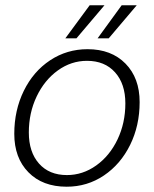

<svg xmlns="http://www.w3.org/2000/svg" viewBox="-20 -696 583 726"><path d="M319 -676H375L269 -551H227ZM440 -676H497L391 -551H349ZM34 -190Q34 -279 70 -352.5Q106 -426 169.5 -468Q233 -510 311 -510Q401 -510 454.5 -455.5Q508 -401 508 -310Q508 -221 472 -148Q436 -75 373 -32.5Q310 10 232 10Q141 10 87.5 -44.5Q34 -99 34 -190ZM454 -305Q454 -379 415 -422.5Q376 -466 309 -466Q249 -466 198.5 -429.5Q148 -393 118.5 -331Q89 -269 89 -195Q89 -121 127.5 -77.5Q166 -34 233 -34Q293 -34 344 -70.5Q395 -107 424.5 -169Q454 -231 454 -305Z"/></svg>

Font: Sarabun ExtraLight
Style: Italic
Weight: 275
Italic angle: -10°
Designer: Suppakit Chalermlarp | Katatrad Co.,Ltd.
Foundry: Cadson Demak Co.,Ltd.
Version: Version 1.000; ttfautohint (v1.6)